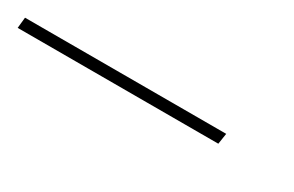

<svg xmlns="http://www.w3.org/2000/svg" viewBox="-14 -26 460 300"><g transform="rotate(30 216.0 124.0)"><path d="M352.5 113.5 349.5 133H-12.5L-10.5 113.5Z"/></g></svg>

Font: Lato ExtraLight
Style: Italic
Weight: 275
Italic angle: -7°
Designer: Lukasz Dziedzic with Adam Twardoch and Botio Nikoltchev
Foundry: tyPoland Lukasz Dziedzic
Version: Version 2.015; 2015-08-06; http://www.latofonts.com/